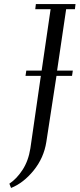

<svg xmlns="http://www.w3.org/2000/svg" viewBox="-20 -722 390 941"><path d="M25.9 178.2Q61.5 154.8 90.3 110.8Q119.1 66.9 128.9 4.9L180.2 -350.1H105L108.9 -376H184.1L228 -676.8H152.8L155.8 -702.1H350.1L347.2 -676.8H304.2L259.8 -376H336.9L333 -350.1H256.8L207 -25.9Q194.8 51.8 145 113.3Q95.2 174.8 34.2 199.2Z"/></svg>

Font: Dehuti
Style: Italic
Weight: 400
Version: Version 1.2